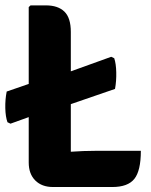

<svg xmlns="http://www.w3.org/2000/svg" viewBox="-24 -710 577 732"><path d="M513 -135Q513 -59 488.2 -28Q463.5 3 404 3H178Q135.5 3 110.5 -22Q85.5 -47 85.5 -90.5V-263.5L16 -238.5L4.5 -244Q-3 -264.5 -3.8 -297.8Q-4.5 -331 1.5 -361L85.5 -390V-683L92.5 -689.5H151Q197 -689.5 221.5 -665.8Q246 -642 246 -588.5V-438L400 -493.5L411.5 -488Q418.5 -467.5 419.2 -434.2Q420 -401 414.5 -371L246 -313V-131.5Q295 -135 339.5 -135Z"/></svg>

Font: Signika SC
Style: Bold
Weight: 700
Designer: Anna Giedryś
Foundry: Anna Giedryś
Version: Version 2.000; ttfautohint (v1.8.3) -l 8 -r 50 -G 200 -x 9 -